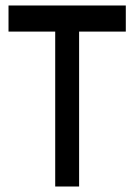

<svg xmlns="http://www.w3.org/2000/svg" viewBox="-20 -679 488 699"><path d="M438 -659V-564H268V0H181V-564H11V-659Z"/></svg>

Font: hexgurmukhi15
Style: Book
Weight: 400
Designer: Jelle Bosma - Monotype Design Team
Foundry: Monotype Imaging Inc.
Version: Version 2.003